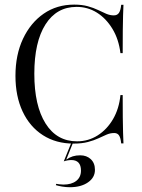

<svg xmlns="http://www.w3.org/2000/svg" viewBox="-20 -602 605 820"><path d="M294.4 11.3Q219.4 11.3 163.3 -24.6Q107.3 -60.5 76.6 -125.8Q46 -191.1 46 -278.2Q46 -367.7 78.2 -436.3Q110.5 -504.8 166.5 -543.5Q222.6 -582.3 296.8 -582.3Q329.8 -582.3 354.8 -575.4Q379.8 -568.5 398.8 -559.3Q417.7 -550 433.9 -543.1Q450 -536.3 466.1 -536.3Q480.6 -536.3 487.9 -546.8Q495.2 -557.3 497.6 -581.5H507.3Q506.5 -561.3 505.6 -535.5Q504.8 -509.7 504.4 -471.4Q504 -433.1 504 -375H494.4Q487.1 -434.7 460.1 -479Q433.1 -523.4 394 -548Q354.8 -572.6 307.3 -572.6Q221.8 -572.6 174.2 -497.6Q126.6 -422.6 126.6 -287.1Q126.6 -150.8 174.6 -74.6Q222.6 1.6 308.9 1.6Q357.3 1.6 397.2 -23.8Q437.1 -49.2 462.9 -93.5Q488.7 -137.9 494.4 -196H504Q504 -139.5 504.4 -100.8Q504.8 -62.1 505.6 -35.9Q506.5 -9.7 507.3 10.5H497.6Q495.2 -13.7 488.3 -23.8Q481.5 -33.9 467.7 -33.9Q450.8 -33.9 435.1 -27Q419.4 -20.2 400.4 -11.3Q381.5 -2.4 355.6 4.4Q329.8 11.3 294.4 11.3ZM278.2 197.6Q262.1 197.6 245.2 194.8Q228.2 191.9 218.5 188.7L220.2 183.1Q225 183.9 233.9 185.1Q242.7 186.3 250.8 186.3Q285.5 186.3 305.6 170.6Q325.8 154.8 325.8 126.6Q325.8 104 315.3 92.7Q304.8 81.5 284.7 81.5Q276.6 81.5 267.7 83.1Q258.9 84.7 252.4 87.1L284.7 7.3H291.9L262.9 79.8Q276.6 70.2 290.7 65.7Q304.8 61.3 322.6 61.3Q350 61.3 367.7 77.8Q385.5 94.4 385.5 123.4Q385.5 156.5 355.6 177Q325.8 197.6 278.2 197.6Z"/></svg>

Font: Playfair 144pt SemiCondensed Light
Style: Regular
Weight: 300
Width: 4
Designer: Claus Eggers Sørensen
Foundry: Claus Eggers Sørensen
Version: Version 2.203